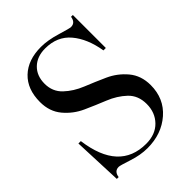

<svg xmlns="http://www.w3.org/2000/svg" viewBox="-198 -775 901 901"><g transform="rotate(-45 252.0 -325.0)"><path d="M260 1Q322 1 358 -36Q394 -73 394 -129.5Q394 -186 358 -220Q322 -254 271 -274.5Q220 -295 169 -318Q118 -341 82 -384Q46 -427 46 -490Q46 -575 96 -622.5Q146 -670 232 -670Q277 -670 333 -653Q389 -636 398 -636Q427 -636 432 -670H444V-451H428Q413 -542 367 -596.5Q321 -651 241 -651Q187 -651 154.5 -619.5Q122 -588 122 -535.5Q122 -483 158 -449Q194 -415 245 -394.5Q296 -374 347 -351Q398 -328 434 -285Q470 -242 470 -179Q470 -90 407 -35Q344 20 250 20Q204 20 152.5 3Q101 -14 92 -14Q63 -14 58 20H46L36 -225H52Q82 1 260 1Z"/></g></svg>

Font: Elsie
Style: Regular
Weight: 400
Designer: Alejandro Inler
Foundry: Alejandro Inler
Version: 1.002